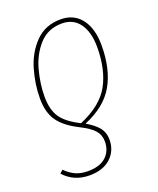

<svg xmlns="http://www.w3.org/2000/svg" viewBox="-136 -611 731 890"><g transform="rotate(-20 229.5 -166.0)"><path d="M26 143 41 129Q65 153 90.5 164.5Q116 176 151 176Q210 176 240.5 147.5Q271 119 271 73Q271 41 251 18Q231 -5 181 -30Q114 -64 85 -106Q56 -148 56 -216Q56 -287 77 -358.5Q98 -430 146.5 -479.5Q195 -529 271 -529Q336 -529 372.5 -481.5Q409 -434 409 -351Q409 -235 365 -157Q321 -79 215 -35Q257 -10 275.5 14Q294 38 294 72Q294 127 256 162Q218 197 151 197Q75 197 26 143ZM387 -350Q387 -424 356.5 -466.5Q326 -509 270 -509Q201 -509 158 -461.5Q115 -414 97 -347Q79 -280 79 -217Q79 -153 104.5 -115Q130 -77 196 -44Q305 -90 346 -165Q387 -240 387 -350Z"/></g></svg>

Font: Fira Sans Extra Condensed Thin
Style: Italic
Weight: 250
Width: 3
Italic angle: -8°
Designer: Carrois Corporate & Edenspiekermann AG
Foundry: Carrois Corporate GbR & Edenspiekermann AG
Version: Version 4.203